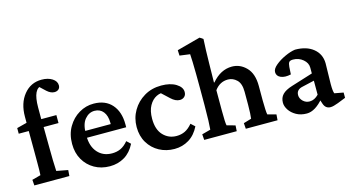

<svg xmlns="http://www.w3.org/2000/svg" viewBox="-66 -794 1923 1047"><g transform="rotate(-15 896.0 -270.5)"><path d="M219.2 0H21.5L19 -32.2L67.9 -45.4Q68.8 -60.1 69.1 -75Q69.3 -89.8 69.3 -113.5Q69.3 -137.2 69.3 -179.2L68.8 -294.4V-375Q68.8 -451.2 107.7 -499Q146.5 -546.9 208 -546.9Q244.1 -546.9 268.1 -531.5Q292 -516.1 292 -492.7Q292 -478.5 283 -470.7Q273.9 -462.9 259.8 -462.9Q238.8 -462.9 217.8 -481.9L177.2 -520L204.6 -515.1Q151.4 -515.1 151.4 -404.3V-339.4L152.8 -294.4L153.8 -182.1Q153.8 -145 154.8 -107.2Q155.8 -69.3 157.2 -45.4L221.7 -33.2ZM12.2 -294.4V-326.2L68.8 -340.8L119.6 -339.4H236.8V-294.4Z M447.8 5.9Q398.9 5.9 360.8 -15.9Q322.8 -37.6 300.8 -75.9Q278.8 -114.3 278.8 -165Q278.8 -219.7 303 -260.7Q327.1 -301.8 366 -324.7Q404.8 -347.7 449.2 -347.2Q515.1 -346.7 551.3 -305.2Q587.4 -263.7 587.4 -193.8V-176.8H352.5V-215.3H521.5L510.3 -199.7V-222.2Q510.3 -262.7 492.2 -285.4Q474.1 -308.1 442.9 -308.1Q411.6 -308.1 388.7 -281.2Q365.7 -254.4 365.7 -200.2V-187Q365.7 -127.9 396.2 -93.5Q426.8 -59.1 477.1 -59.1Q503.9 -59.1 525.6 -69.1Q547.4 -79.1 567.9 -103.5L589.8 -83Q567.4 -38.1 530.5 -16.1Q493.7 5.9 447.8 5.9Z M812.5 5.9Q765.6 5.9 727.1 -14.9Q688.5 -35.6 665.5 -73.7Q642.6 -111.8 642.6 -162.6Q642.6 -213.4 667 -255.1Q691.4 -296.9 733.6 -322Q775.9 -347.2 830.1 -347.2Q881.3 -347.2 913.3 -327.4Q945.3 -307.6 945.3 -280.3Q945.3 -263.7 935.1 -254.2Q924.8 -244.6 909.2 -244.6Q884.8 -244.6 859.9 -268.1L810.1 -314.5L844.7 -306.2Q817.9 -311.5 793 -299.3Q768.1 -287.1 752 -258.3Q735.8 -229.5 735.8 -184.6Q735.8 -123.5 766.1 -91.6Q796.4 -59.6 841.3 -59.6Q867.2 -59.6 888.7 -69.8Q910.2 -80.1 930.7 -104.5L953.1 -84Q930.7 -38.6 894 -16.4Q857.4 5.9 812.5 5.9Z M980.5 0 978 -32.2 1026.9 -45.4Q1028.3 -57.1 1029.8 -95.7Q1031.2 -134.3 1031.2 -184.6V-283.2Q1031.2 -318.8 1030.8 -357.2Q1030.3 -395.5 1029.5 -426.3Q1028.8 -457 1027.3 -471.2L969.2 -479L967.8 -509.8L1100.1 -545.4L1119.1 -532.7Q1117.2 -500.5 1116.2 -468.8Q1115.2 -437 1114.5 -394.8Q1113.8 -352.5 1112.8 -288.6L1115.2 -288.1Q1165 -347.2 1229 -347.2Q1275.4 -347.2 1309.8 -311.8Q1344.2 -276.4 1344.2 -207.5V-125.5Q1344.2 -98.1 1345.5 -75.4Q1346.7 -52.7 1348.6 -45.4L1397 -32.2L1394.5 0H1215.3L1212.9 -32.2L1257.3 -45.4Q1258.8 -55.2 1260 -75.9Q1261.2 -96.7 1261.2 -122.6V-196.3Q1261.2 -243.2 1239.5 -263.9Q1217.8 -284.7 1189.9 -284.7Q1144 -284.7 1114.7 -244.6V-128.4Q1114.7 -60.1 1118.7 -45.4L1166 -32.2L1164.1 0Z M1559.1 5.9Q1524.9 5.9 1499.8 -8.3Q1474.6 -22.5 1460.9 -43.5Q1447.3 -64.5 1447.3 -84.5Q1447.3 -112.3 1464.4 -130.4Q1481.4 -148.4 1519.5 -160.2L1641.1 -198.2V-231Q1641.1 -257.8 1617.2 -277.8Q1593.3 -297.9 1561 -297.9Q1544.9 -297.9 1539.1 -290.8Q1533.2 -283.7 1531.7 -264.2L1529.3 -222.7Q1494.6 -214.8 1471.9 -224.6Q1449.2 -234.4 1449.2 -256.8Q1449.2 -275.4 1472.7 -294.9Q1496.1 -314.5 1528.1 -329.1Q1560.1 -343.8 1585.9 -347.2Q1650.4 -347.2 1688.7 -315.9Q1727.1 -284.7 1728 -232.9L1725.6 -114.7Q1725.6 -74.7 1731.4 -62L1781.7 -52.7V-22.9L1736.3 -4.9Q1723.1 0 1712.4 2.9Q1701.7 5.9 1692.9 5.9Q1665 5.9 1654.8 -22.9L1643.6 -57.1L1657.7 -55.2Q1607.4 5.9 1559.1 5.9ZM1591.3 -53.7Q1618.2 -53.7 1641.6 -78.1V-157.2L1573.7 -141.6Q1538.1 -134.3 1538.1 -103Q1538.1 -84 1553.7 -68.8Q1569.3 -53.7 1591.3 -53.7Z"/></g></svg>

Font: Lateef Medium
Style: Regular
Weight: 500
Designer: SIL International
Foundry: SIL International
Version: Version 4.200